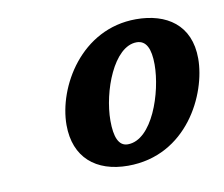

<svg xmlns="http://www.w3.org/2000/svg" viewBox="-49 -777 530 454"><g transform="rotate(-10 216.0 -550.0)"><path d="M225 -381C367 -381 432 -517 432 -602C432 -683 376 -719 303 -719C171 -719 98 -592 98 -501C98 -423 148 -381 225 -381ZM233 -431C211 -431 202 -454 202 -493C202 -563 240 -665 295 -665C318 -665 328 -644 328 -606C328 -539 292 -431 233 -431Z"/></g></svg>

Font: Noto Serif Condensed Extra
Style: Italic
Weight: 800
Width: 3
Italic angle: -12°
Designer: Monotype Design Team
Foundry: Monotype Imaging Inc.
Version: Version 1.901